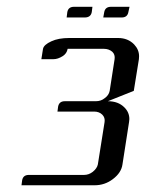

<svg xmlns="http://www.w3.org/2000/svg" viewBox="-20 -551 434 571"><path d="M287.1 -499 290 -515.1Q293 -530.8 310.1 -530.8H365.2L361.8 -515.1Q358.9 -499 341.8 -499ZM178.2 -499 180.2 -515.1Q183.1 -530.8 200.2 -530.8H254.9L252.9 -515.1Q250 -499 231.9 -499ZM43.9 0 45.9 -15.1Q48.8 -30.8 65.9 -30.8H230Q244.1 -30.8 255.9 -40Q268.6 -50.3 271 -62L291 -188Q293 -201.2 284.2 -210Q274.9 -219.2 259.8 -219.2H150.9L152.8 -233.9Q155.8 -250 172.9 -250H265.1Q280.3 -250 291 -258.8Q303.7 -267.6 306.2 -280.8L320.8 -375Q322.8 -388.7 314 -397Q303.7 -405.8 289.1 -405.8H181.2Q178.7 -391.6 166 -383.8Q151.9 -375 139.2 -375H103L107.9 -405.8Q110.4 -418 132.8 -428.2Q153.8 -438 186 -438H331.1Q360.4 -438 378.9 -418.9Q393.6 -403.3 393.6 -383.8Q393.6 -377.9 393.1 -375L377.9 -280.8L300.8 -250Q331.5 -250 349.6 -231.9Q364.7 -217.3 364.7 -196.8Q364.7 -193.8 363.8 -188L344.2 -62Q340.8 -37.1 315.4 -18.1Q291.5 0 261.2 0Z"/></svg>

Font: Hhenum
Style: Italic
Weight: 400
Designer: T. Christopher White
Version: Version 1.0